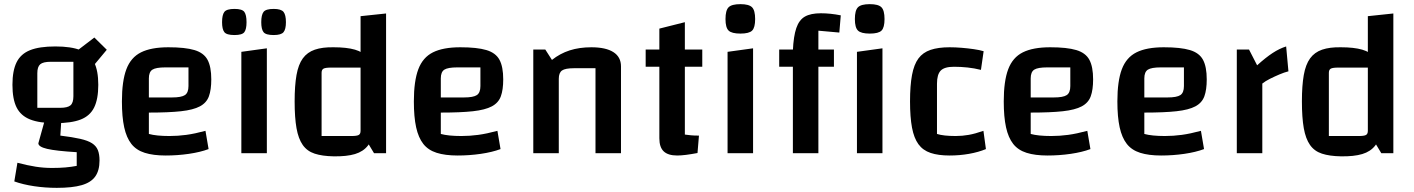

<svg xmlns="http://www.w3.org/2000/svg" viewBox="-20 -739 6821 926"><path d="M247 -145Q170 -145 125 -163Q80 -181 60 -221Q40 -261 40 -330Q40 -398 60 -438.5Q80 -479 125 -497Q170 -515 247 -515Q323 -515 368.5 -497Q414 -479 434 -438.5Q454 -398 454 -330Q454 -261 434 -220.5Q414 -180 369 -162.5Q324 -145 247 -145ZM160 -219H270Q306 -219 320 -231Q334 -243 334 -275V-441H224Q188 -441 174 -429Q160 -417 160 -386ZM460 35Q460 83 439.5 112Q419 141 374 154Q329 167 254 167Q198 167 144.5 159Q91 151 49 136L64 46Q114 59 152.5 65Q191 71 231 71Q267 71 295.5 68.5Q324 66 350 61V-5Q250 -11 207.5 -21Q165 -31 165 -48L197 -163H276L271 -85Q329 -78 366.5 -69.5Q404 -61 424 -48Q444 -35 452 -15Q460 5 460 35ZM415 -403 346 -490 435 -558 495 -499Z M779 11Q719 11 678 -2Q637 -15 613.5 -45Q590 -75 579 -125Q568 -175 568 -250Q568 -348 589.5 -405Q611 -462 660 -486.5Q709 -511 792 -511Q873 -511 918 -497.5Q963 -484 981 -450.5Q999 -417 999 -356Q999 -306 987.5 -274.5Q976 -243 944 -226Q912 -209 853 -202.5Q794 -196 698 -196H668V-269H809Q855 -269 872 -280.5Q889 -292 889 -324V-414H778Q732 -414 715 -403Q698 -392 698 -361V-93Q734 -83 797 -83Q838 -83 878.5 -88.5Q919 -94 971 -108L986 -20Q946 -5 891 3Q836 11 779 11Z M1144 -489 1267 -506V0H1144ZM1300 -570Q1262 -570 1251 -584Q1240 -598 1240 -632Q1240 -667 1251 -681.5Q1262 -696 1300 -696Q1336 -696 1347.5 -681.5Q1359 -667 1359 -632Q1359 -598 1347.5 -584Q1336 -570 1300 -570ZM1111 -570Q1073 -570 1062 -584Q1051 -598 1051 -632Q1051 -667 1062 -681.5Q1073 -696 1111 -696Q1148 -696 1158.5 -681.5Q1169 -667 1169 -632Q1169 -598 1158.5 -584Q1148 -570 1111 -570Z M1589 -511Q1652 -511 1692 -499.5Q1732 -488 1754.5 -459.5Q1777 -431 1786 -380Q1795 -329 1795 -250Q1795 -169 1786 -117.5Q1777 -66 1754.5 -37Q1732 -8 1692 4Q1652 16 1589 15Q1534 14 1497.5 2Q1461 -10 1440 -40Q1419 -70 1410 -121Q1401 -172 1401 -250Q1401 -326 1410 -377Q1419 -428 1440.5 -457.5Q1462 -487 1498.5 -499.5Q1535 -512 1589 -511ZM1719 -413H1576Q1550 -413 1540.5 -408Q1531 -403 1531 -388V-83H1675Q1701 -83 1710 -88Q1719 -93 1719 -108ZM1842 -674V0H1784L1719 -108V-661Z M2187 11Q2127 11 2086 -2Q2045 -15 2021.5 -45Q1998 -75 1987 -125Q1976 -175 1976 -250Q1976 -348 1997.5 -405Q2019 -462 2068 -486.5Q2117 -511 2200 -511Q2281 -511 2326 -497.5Q2371 -484 2389 -450.5Q2407 -417 2407 -356Q2407 -306 2395.5 -274.5Q2384 -243 2352 -226Q2320 -209 2261 -202.5Q2202 -196 2106 -196H2076V-269H2217Q2263 -269 2280 -280.5Q2297 -292 2297 -324V-414H2186Q2140 -414 2123 -403Q2106 -392 2106 -361V-93Q2142 -83 2205 -83Q2246 -83 2286.5 -88.5Q2327 -94 2379 -108L2394 -20Q2354 -5 2299 3Q2244 11 2187 11Z M2552 0V-500H2610L2642 -450Q2681 -481 2727.5 -496Q2774 -511 2832 -511Q2902 -511 2938.5 -487.5Q2975 -464 2975 -419V0H2852V-410H2749Q2706 -410 2690.5 -399Q2675 -388 2675 -359V0Z M3246 11Q3202 11 3181 -9Q3160 -29 3160 -72V-601L3283 -632V-90Q3297 -88 3312.5 -86.5Q3328 -85 3351 -85L3344 -1Q3312 5 3288 8Q3264 11 3246 11ZM3094 -417V-500H3367V-417Z M3489 -489 3612 -506V0H3489ZM3551 -577Q3509 -577 3494 -591.5Q3479 -606 3479 -647Q3479 -689 3494 -704Q3509 -719 3551 -719Q3592 -719 3607 -704Q3622 -689 3622 -647Q3622 -606 3607.5 -591.5Q3593 -577 3551 -577Z M3927 0H3804V-495Q3807 -564 3820.5 -603.5Q3834 -643 3862 -659Q3890 -675 3939 -675Q3962 -675 3986 -672.5Q4010 -670 4035 -665L4028 -582L3927 -591ZM4002 -500V-417H3738V-500ZM4113 -489 4236 -506V0H4113ZM4175 -577Q4133 -577 4118 -591.5Q4103 -606 4103 -647Q4103 -689 4118 -704Q4133 -719 4175 -719Q4216 -719 4231 -704Q4246 -689 4246 -647Q4246 -606 4231.5 -591.5Q4217 -577 4175 -577Z M4560 11Q4505 11 4468 -1.5Q4431 -14 4409.5 -43.5Q4388 -73 4378.5 -123.5Q4369 -174 4369 -250Q4369 -326 4378.5 -377Q4388 -428 4409.5 -457Q4431 -486 4468 -498.5Q4505 -511 4560 -511Q4588 -511 4618 -508.5Q4648 -506 4676 -502Q4704 -498 4724 -492L4711 -402Q4679 -410 4646.5 -413.5Q4614 -417 4581 -417Q4535 -417 4517 -398.5Q4499 -380 4499 -335V-93Q4530 -83 4589 -83Q4621 -83 4652 -88.5Q4683 -94 4723 -108L4735 -20Q4699 -5 4653.5 3Q4608 11 4560 11Z M5032 11Q4972 11 4931 -2Q4890 -15 4866.5 -45Q4843 -75 4832 -125Q4821 -175 4821 -250Q4821 -348 4842.5 -405Q4864 -462 4913 -486.5Q4962 -511 5045 -511Q5126 -511 5171 -497.5Q5216 -484 5234 -450.5Q5252 -417 5252 -356Q5252 -306 5240.5 -274.5Q5229 -243 5197 -226Q5165 -209 5106 -202.5Q5047 -196 4951 -196H4921V-269H5062Q5108 -269 5125 -280.5Q5142 -292 5142 -324V-414H5031Q4985 -414 4968 -403Q4951 -392 4951 -361V-93Q4987 -83 5050 -83Q5091 -83 5131.5 -88.5Q5172 -94 5224 -108L5239 -20Q5199 -5 5144 3Q5089 11 5032 11Z M5580 11Q5520 11 5479 -2Q5438 -15 5414.5 -45Q5391 -75 5380 -125Q5369 -175 5369 -250Q5369 -348 5390.5 -405Q5412 -462 5461 -486.5Q5510 -511 5593 -511Q5674 -511 5719 -497.5Q5764 -484 5782 -450.5Q5800 -417 5800 -356Q5800 -306 5788.5 -274.5Q5777 -243 5745 -226Q5713 -209 5654 -202.5Q5595 -196 5499 -196H5469V-269H5610Q5656 -269 5673 -280.5Q5690 -292 5690 -324V-414H5579Q5533 -414 5516 -403Q5499 -392 5499 -361V-93Q5535 -83 5598 -83Q5639 -83 5679.5 -88.5Q5720 -94 5772 -108L5787 -20Q5747 -5 5692 3Q5637 11 5580 11Z M6004 -500 6043 -424Q6085 -462 6118 -483.5Q6151 -505 6183 -515L6194 -395Q6174 -390 6150.5 -380Q6127 -370 6105 -359Q6083 -348 6068 -336V0H5945V-500Z M6447 -511Q6510 -511 6550 -499.5Q6590 -488 6612.5 -459.5Q6635 -431 6644 -380Q6653 -329 6653 -250Q6653 -169 6644 -117.5Q6635 -66 6612.5 -37Q6590 -8 6550 4Q6510 16 6447 15Q6392 14 6355.5 2Q6319 -10 6298 -40Q6277 -70 6268 -121Q6259 -172 6259 -250Q6259 -326 6268 -377Q6277 -428 6298.5 -457.5Q6320 -487 6356.5 -499.5Q6393 -512 6447 -511ZM6577 -413H6434Q6408 -413 6398.5 -408Q6389 -403 6389 -388V-83H6533Q6559 -83 6568 -88Q6577 -93 6577 -108ZM6700 -674V0H6642L6577 -108V-661Z"/></svg>

Font: Changa ExtraLight Medium
Style: Regular
Weight: 500
Version: Version 3.002; ttfautohint (v1.8.2)